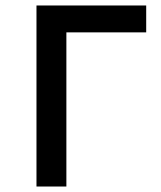

<svg xmlns="http://www.w3.org/2000/svg" viewBox="-20 -680 586 700"><path d="M513 -562H222V0H113V-660H513Z"/></svg>

Font: Cairo SemiBold
Style: Regular
Weight: 600
Designer: Mohamed Gaber, Accademia di Belle Arti di Urbino and others
Foundry: Kief Type Foundry, Accademia di Belle Arti di Urbino and others
Version: Version 3.011